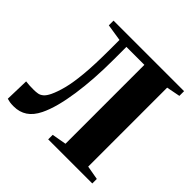

<svg xmlns="http://www.w3.org/2000/svg" viewBox="-188 -916 1096 1096"><g transform="rotate(45 360.0 -368.0)"><path d="M70 6.5Q49.5 6.5 38 4.5Q26.5 2.5 15 -1L19 -145Q36 -143 49.2 -142.2Q62.5 -141.5 83 -141.5Q101 -141.5 116.2 -144.2Q131.5 -147 145.2 -158.8Q159 -170.5 171.5 -196.5Q187.5 -230 200.5 -280Q213.5 -330 221 -409.5Q228.5 -489 228.5 -612V-689L126.5 -705V-743H696V-705L613.5 -689V-51.5L698 -36.5V0H342V-36.5L429.5 -52V-689H284.5V-587.5Q284.5 -510 279.8 -436.5Q275 -363 265.5 -298Q256 -233 241.8 -179.5Q227.5 -126 208.5 -87.5Q185 -39.5 150.5 -16.5Q116 6.5 70 6.5Z"/></g></svg>

Font: Merriweather 96pt Black
Style: Regular
Weight: 900
Version: Version 2.100